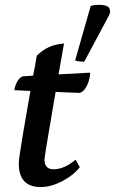

<svg xmlns="http://www.w3.org/2000/svg" viewBox="-20 -745 465 777"><path d="M145 12Q56 12 56 -83Q56 -95 60.5 -125Q65 -155 75 -215Q85 -275 103 -377L38 -380Q41 -400 50.5 -416Q60 -432 72 -436L114 -439Q118 -457 121.5 -477.5Q125 -498 129 -520Q153 -543 178.5 -554.5Q204 -566 239 -569Q233 -535 227.5 -504Q222 -473 217 -444L345 -451Q345 -438 340 -420Q335 -402 325.5 -387.5Q316 -373 302 -369L205 -373Q181 -232 170.5 -169.5Q160 -107 160 -99Q160 -60 197 -60Q240 -60 286 -99L303 -68Q274 -33 229.5 -10.5Q185 12 145 12ZM321 -495.5Q310 -495.5 299.5 -496.7Q289 -497.9 284 -500.3L347 -720.7Q356 -723.9 365 -724.7Q374 -725.5 383 -725.5Q399 -725.5 411.5 -720.7Q424 -715.9 425 -702.4Q426 -696.8 424.5 -691.3Q423 -685.7 416 -673Z"/></svg>

Font: Petrona SemiBold
Style: Italic
Weight: 600
Italic angle: -9°
Designer: Ringo R. Seeber
Foundry: Ringo R. Seeber
Version: Version 2.001; ttfautohint (v1.8.3)